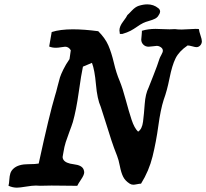

<svg xmlns="http://www.w3.org/2000/svg" viewBox="-20 -865 960 894"><path d="M549.8 -707Q549.8 -707 538.1 -707Q538.1 -707 536.1 -723.6Q536.1 -742.2 553.2 -764.6Q570.3 -787.1 573.2 -794.9Q578.1 -798.8 594.2 -815.9Q610.4 -833 626 -837.9Q647.5 -844.7 666 -844.7Q695.3 -844.7 716.8 -827.1Q718.8 -826.2 720.2 -824.2Q721.7 -822.3 722.7 -820.8Q723.6 -819.3 724.1 -817.9Q724.6 -816.4 725.1 -814.9Q725.6 -813.5 725.6 -812.5Q725.6 -809.6 724.6 -806.2Q723.6 -802.7 722.7 -800.8Q721.7 -798.8 719.7 -795.9Q713.9 -784.2 702.6 -778.3Q691.4 -772.5 673.8 -767.6Q656.2 -762.7 646.5 -757.8Q632.8 -751 617.7 -740.2Q602.5 -729.5 587.9 -721.7Q573.2 -713.9 549.8 -707ZM919.9 -672.9Q919.9 -662.1 912.6 -653.8Q905.3 -645.5 894.5 -645.5Q888.7 -645.5 875 -649.4Q861.3 -653.3 853.5 -653.3Q813.5 -626 797.4 -593.3Q781.2 -560.5 769.5 -501.5Q757.8 -442.4 742.2 -400.4Q727.5 -354.5 717.3 -279.3Q707 -204.1 690.4 -136.7Q673.8 -69.3 636.7 -9.8Q629.9 -9.8 618.2 -7.3Q606.4 -4.9 600.6 -4.9Q591.8 -4.9 584 -9.8Q562.5 -23.4 553.2 -42.5Q543.9 -61.5 538.1 -91.8Q532.2 -122.1 525.4 -138.7Q509.8 -177.7 498.5 -212.4Q487.3 -247.1 473.1 -292.5Q459 -337.9 449.2 -367.2Q432.6 -404.3 426.8 -471.7Q420.9 -539.1 408.2 -572.3L366.2 -554.7Q358.4 -519.5 346.7 -436Q335 -352.5 319.3 -296.9Q313.5 -278.3 303.2 -251.5Q293 -224.6 286.1 -203.1Q279.3 -181.6 275.4 -156.2Q275.4 -152.3 273.4 -145Q271.5 -137.7 271.5 -133.8Q271.5 -127.9 275.4 -121.1Q286.1 -104.5 323.7 -100.1Q361.3 -95.7 369.1 -76.2Q372.1 -68.4 372.1 -62.5Q372.1 -50.8 357.9 -29.8Q343.8 -8.8 339.8 0H320.3Q304.7 0 271.5 -0.5Q238.3 -1 219.7 -1Q185.5 -1 166 0Q159.2 -1 147.5 -1Q130.9 -1 101.1 3.9Q71.3 8.8 58.6 8.8Q39.1 8.8 19.5 0Q22.5 -10.7 23.4 -28.3Q24.4 -45.9 28.3 -58.1Q32.2 -70.3 43 -80.1Q65.4 -100.6 113.3 -100.6H117.2Q144.5 -100.6 160.2 -103.5Q210 -333 236.3 -419.9Q241.2 -434.6 248 -462.9Q254.9 -491.2 259.3 -504.9Q263.7 -518.6 274.9 -541.5Q286.1 -564.5 303.7 -589.8L309.6 -630.9Q299.8 -647.5 283.2 -647.5Q278.3 -647.5 264.2 -645Q250 -642.6 240.2 -642.6Q222.7 -642.6 209 -648.4L220.7 -715.8Q259.8 -728.5 319.3 -728.5Q371.1 -728.5 437.5 -719.7Q469.7 -687.5 484.4 -653.8Q499 -620.1 510.3 -572.3Q521.5 -524.4 537.1 -488.3Q550.8 -455.1 565.4 -400.4Q580.1 -345.7 592.8 -307.1Q605.5 -268.6 623 -252Q641.6 -263.7 646 -298.3Q650.4 -333 653.8 -380.4Q657.2 -427.7 671.9 -457Q676.8 -469.7 694.8 -515.1Q712.9 -560.5 722.7 -591.8Q724.6 -597.7 731.4 -609.9Q738.3 -622.1 738.3 -628.9Q738.3 -638.7 729 -645Q719.7 -651.4 710 -651.4Q704.1 -651.4 691.4 -649.4Q678.7 -647.5 671.9 -647.5Q657.2 -647.5 647.5 -657.2Q637.7 -667 637.7 -680.7Q637.7 -685.5 639.2 -697.3Q640.6 -709 640.6 -715.8V-721.7Q669.9 -730.5 704.1 -730.5Q713.9 -730.5 735.8 -729.5Q757.8 -728.5 769.5 -728.5Q786.1 -728.5 794.9 -729.5Q805.7 -727.5 826.2 -727.5Q837.9 -727.5 859.4 -729Q880.9 -730.5 890.6 -730.5Q901.4 -730.5 906.2 -729.5Q907.2 -718.8 913.6 -700.2Q919.9 -681.6 919.9 -672.9Z"/></svg>

Font: Essays1743
Style: Italic
Weight: 500
Italic angle: -10°
Designer: Based on the typeface in a 1743 English translation of the essays of Montaigne.  PostScript/TrueType font designed by Jo
Version: Version 002.100